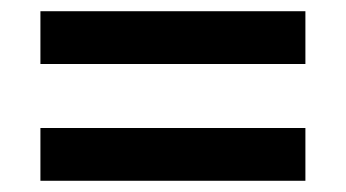

<svg xmlns="http://www.w3.org/2000/svg" viewBox="-20 -523 617 342"><path d="M52 -409V-503H524V-409ZM52 -201V-295H524V-201Z"/></svg>

Font: Noto Sans Khmer SemiBold
Style: Regular
Weight: 600
Version: Version 2.003